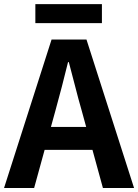

<svg xmlns="http://www.w3.org/2000/svg" viewBox="-24 -938 689 958"><path d="M-3.8 0 233.3 -740.8H407.5L644.9 0H489.5L383.7 -385.9Q366.9 -444.1 351.2 -506.3Q335.5 -568.5 319.4 -627.9H315.4Q300.9 -567.7 284.7 -505.9Q268.5 -444.1 252.5 -385.9L146.3 0ZM143.3 -190.1V-304.8H495.4V-190.1ZM152.4 -822.6V-917.5H484.5V-822.6Z"/></svg>

Font: Noto Sans HK Thin
Style: Regular
Weight: 100
Designer: Ryoko NISHIZUKA 西塚涼子 (kana, bopomofo & ideographs); Paul D. Hunt (Latin, Greek & Cyrillic); Sandoll Communications 산돌커뮤니
Foundry: Adobe
Version: Version 2.004-H2;hotconv 1.0.118;makeotfexe 2.5.65603